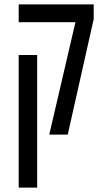

<svg xmlns="http://www.w3.org/2000/svg" viewBox="-20 -612 466 873"><path d="M288 0 406 -525V-592H65V-511H323L204 0ZM149 241V-362H65V241Z"/></svg>

Font: Noto Sans Hebrew Extra Condensed
Style: Regular
Weight: 400
Width: 2
Designer: Monotype Design Team
Foundry: Monotype Imaging Inc.
Version: 1.000